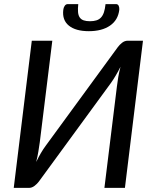

<svg xmlns="http://www.w3.org/2000/svg" viewBox="-20 -916 750 936"><path d="M47 0ZM554.5 -686.5Q563 -698 575.5 -707.8Q588 -717.5 602.5 -717.5H677L589 0H489L550 -495Q552.5 -516.5 556.5 -540.2Q560.5 -564 567.5 -590.5Q556 -567.5 544.2 -547.8Q532.5 -528 521.5 -512.5L169.5 -31Q161 -19.5 148.2 -9.8Q135.5 0 120.5 0H47L135 -717.5H235L174 -223Q171 -201 167 -177Q163 -153 156.5 -126.5Q167.5 -149.5 179.2 -169.5Q191 -189.5 202.5 -205ZM418.5 -812.5Q437 -812.5 450.2 -816.8Q463.5 -821 472.5 -830.8Q481.5 -840.5 486.8 -856.5Q492 -872.5 494.5 -896H545.5Q555 -896 558.8 -887.2Q562.5 -878.5 561.5 -868Q555.5 -818 516.2 -791Q477 -764 413 -764Q349 -764 315.8 -791Q282.5 -818 288.5 -868Q289.5 -878.5 295.2 -887.2Q301 -896 310.5 -896H361.5Q359 -872.5 360.5 -856.5Q362 -840.5 368.8 -830.8Q375.5 -821 387.8 -816.8Q400 -812.5 418.5 -812.5Z"/></svg>

Font: Lato Medium
Style: Italic
Weight: 500
Italic angle: -7°
Designer: Lukasz Dziedzic
Foundry: tyPoland Lukasz Dziedzic
Version: Version 2.006; 2014-01-15